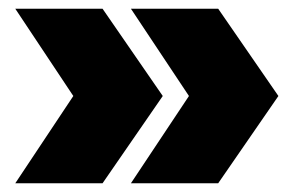

<svg xmlns="http://www.w3.org/2000/svg" viewBox="-20 -494 683 440"><path d="M15 -74 148 -274 15 -474H215L353 -274L215 -74ZM280 -74 413 -274 280 -474H480L618 -274L480 -74Z"/></svg>

Font: Montserrat Black
Style: Regular
Weight: 900
Designer: Julieta Ulanovsky
Foundry: Julieta Ulanovsky
Version: Version 9.000; ttfautohint (v1.8.4.7-5d5b)